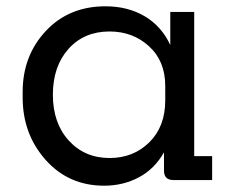

<svg xmlns="http://www.w3.org/2000/svg" viewBox="-20 -572 728 610"><path d="M531 0Q501 0 501 -30V-88Q471 -35 421 -8.5Q371 18 311 18Q198 18 125 -64Q52 -146 52 -262V-280Q52 -395 125.5 -473.5Q199 -552 315 -552Q386 -552 439.5 -520.5Q493 -489 521 -429V-534H597V-76H654V0ZM328 -70Q404 -70 454.5 -120Q505 -170 505 -253V-299Q505 -378 453.5 -425Q402 -472 328 -472Q247 -472 197.5 -416.5Q148 -361 148 -271Q148 -181 198.5 -125.5Q249 -70 328 -70Z"/></svg>

Font: Cazoo Sans
Style: Regular
Weight: 400
Designer: Jonathan Barnbrook, Julián Moncada
Foundry: Barnbrook Fonts
Version: Version 2.000;Glyphs 3.3 (3337)